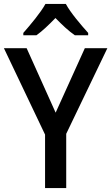

<svg xmlns="http://www.w3.org/2000/svg" viewBox="-20 -960 568 980"><path d="M316 -940H212C188 -896 135 -833 99 -792V-780H166C197 -802 229 -833 263 -868C297 -833 330 -802 362 -780H430V-792C394 -832 340 -895 316 -940ZM264 -385 116 -714H0L210 -273V0H318V-277L528 -714H413Z"/></svg>

Font: Noto Sans Bengali SemiCondensed Medium
Style: Regular
Weight: 500
Width: 4
Designer: Joana Ranito - Universal Thirst; Jelle Bosma - Monotype Design Team
Foundry: Universal Thirst ehf.
Version: Version 3.000